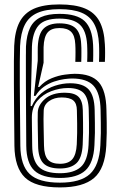

<svg xmlns="http://www.w3.org/2000/svg" viewBox="-20 -829 532 859"><path d="M248.2 9.5Q138.2 9.5 92 -34.5Q45.8 -78.5 44.5 -176.8Q43.8 -258 43.1 -328.1Q42.5 -398.2 42.2 -455.5Q42 -512.8 42.2 -555.2Q42.5 -597.8 43.5 -623.8Q46.2 -688.5 67 -729.4Q87.8 -770.2 131.2 -789.8Q174.8 -809.2 246 -809.2Q316.5 -809.2 360.1 -791.1Q403.8 -773 425 -733.6Q446.2 -694.2 449.2 -630.5Q449.8 -621.2 450 -612.1Q450.2 -603 450.2 -593.6Q450.2 -584.2 450 -574Q449.8 -563.8 449.2 -552.2H423Q423.5 -563.5 423.6 -573.8Q423.8 -584 423.8 -593.4Q423.8 -602.8 423.6 -611.8Q423.5 -620.8 423 -630Q420.2 -686.8 401.5 -721.6Q382.8 -756.5 344.8 -772.2Q306.8 -788 246 -788Q185 -788 147.1 -771.1Q109.2 -754.2 90.9 -717.8Q72.5 -681.2 69.8 -622.8Q69 -596.2 68.6 -552.6Q68.2 -509 68.6 -451.4Q69 -393.8 69.6 -324.5Q70.2 -255.2 71 -177Q72 -89 112.8 -50.4Q153.5 -11.8 248.2 -11.8Q340 -11.8 382.1 -50.2Q424.2 -88.8 429 -178.2Q430.8 -210 431.1 -232.9Q431.5 -255.8 431 -279.4Q430.5 -303 430 -337.2Q428.5 -412 399 -444.9Q369.5 -477.8 302 -477.8Q288.8 -477.8 267.6 -475Q246.5 -472.2 222.5 -464.2Q198.5 -456.2 176.4 -440.8Q154.2 -425.2 139 -400H131.5L148.8 -556.8Q149 -561.5 148.9 -572.5Q148.8 -583.5 148.8 -596.2Q148.8 -609 149 -618.5Q151.5 -677.8 175.1 -701.1Q198.8 -724.5 246 -724.5Q295.8 -724.5 318.4 -702.6Q341 -680.8 343.2 -631.8Q344 -623 344.1 -614.1Q344.2 -605.2 344.2 -595.9Q344.2 -586.5 344.1 -575.8Q344 -565 343.5 -552.2H317Q317.5 -564.8 317.6 -575.2Q317.8 -585.8 317.8 -595.2Q317.8 -604.8 317.6 -613.6Q317.5 -622.5 316.8 -631.2Q315 -670 298 -686.8Q281 -703.5 246 -703.5Q210 -703.5 193.2 -683.9Q176.5 -664.2 175 -618Q175 -608.5 175 -594.2Q175 -580 175 -567.1Q175 -554.2 175 -548.2L150.5 -439.8H155.8Q179.5 -466.2 210.8 -478.9Q242 -491.5 270.4 -495.1Q298.8 -498.8 313.8 -498.8Q389 -498.8 421.9 -461.1Q454.8 -423.5 456.2 -337.8Q457 -305.5 457.4 -281.9Q457.8 -258.2 457.5 -234.2Q457.2 -210.2 455.5 -176.8Q450 -75 400.9 -32.8Q351.8 9.5 248.2 9.5ZM248.2 -32.8Q168.2 -32.8 133.2 -66.4Q98.2 -100 97.5 -177.2Q97.2 -208.8 97 -254.2Q96.8 -299.8 96.4 -350.1Q96 -400.5 95.9 -447.6Q95.8 -494.8 95.8 -530.6Q95.8 -566.5 95.8 -582.2Q96 -586.8 96 -592Q96 -597.2 96 -604.4Q96 -611.5 96.2 -621.2Q99 -673 114.8 -705.1Q130.5 -737.2 162.5 -752.1Q194.5 -767 246 -767Q324.2 -767 358.5 -734.8Q392.8 -702.5 396.5 -628.2Q397 -616.5 397.1 -605.2Q397.2 -594 397.1 -581.4Q397 -568.8 396.5 -552.2H370Q370.5 -561.8 370.6 -571.9Q370.8 -582 370.8 -591.9Q370.8 -601.8 370.5 -611.2Q370.2 -620.8 369.8 -629.5Q366 -692 337 -718.9Q308 -745.8 246 -745.8Q179 -745.8 152.2 -714.6Q125.5 -683.5 122.8 -620Q122.2 -604.8 122.4 -586.6Q122.5 -568.5 122.2 -560.8L117 -354.5H122.5Q137.8 -389.8 165.4 -412.2Q193 -434.8 226.6 -445.6Q260.2 -456.5 293.5 -456.5Q351.8 -456.5 377 -428.5Q402.2 -400.5 403.5 -336.8Q404 -303.2 404.5 -280.1Q405 -257 404.6 -234.2Q404.2 -211.5 402.5 -179.2Q398.5 -100 362 -66.4Q325.5 -32.8 248.2 -32.8ZM248.2 -54Q310.2 -54 341.4 -81.9Q372.5 -109.8 376.2 -180Q377.8 -212.5 378.1 -234.2Q378.5 -256 378.1 -278.9Q377.8 -301.8 377 -336.5Q376 -389.5 354.6 -412.4Q333.2 -435.2 284.5 -435.2Q247 -435.2 209.5 -421.1Q172 -407 147.2 -377.8Q122.5 -348.5 122.5 -303Q122.5 -281 122.9 -262.1Q123.2 -243.2 123.5 -223.2Q123.8 -203.2 124 -177.5Q124.5 -112.2 153 -83.1Q181.5 -54 248.2 -54ZM248.2 -75.2Q196.2 -75.2 173.6 -99Q151 -122.8 150.5 -177.8Q150 -217.2 149.1 -253.9Q148.2 -290.5 149 -326.2Q150 -359 181.5 -386.6Q213 -414.2 269.8 -414.2Q312.8 -414.2 331.2 -395.9Q349.8 -377.5 350.5 -335.8Q351.2 -305.5 351.5 -282.2Q351.8 -259 351.6 -235.9Q351.5 -212.8 350 -182.5Q347 -121.5 321.5 -98.4Q296 -75.2 248.2 -75.2ZM248.2 -96.2Q286 -96.2 303.5 -116.6Q321 -137 323.5 -183.5Q324.8 -212.8 325.1 -233.6Q325.5 -254.5 325.1 -277.5Q324.8 -300.5 324 -335.5Q323.8 -366.5 307.6 -379.8Q291.5 -393 255.8 -393Q223 -393 199.8 -376.8Q176.5 -360.5 175.5 -334.2Q174 -297.8 175.2 -257.9Q176.5 -218 176.8 -178Q177.5 -133.8 194.2 -115Q211 -96.2 248.2 -96.2Z"/></svg>

Font: Big Shoulders Inline Text Thin ExtraBold
Style: Regular
Weight: 800
Version: Version 2.002